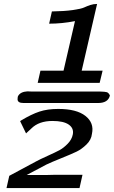

<svg xmlns="http://www.w3.org/2000/svg" viewBox="-20 -785 577 973"><path d="M70 -294Q70 -295 71 -296.5Q72 -298 72 -299Q84 -320 119 -322Q122 -322 130.5 -321.5Q139 -321 143 -321H488Q500 -321 508 -320Q516 -319 520.5 -318Q525 -317 528.5 -313.5Q532 -310 533 -308.5Q534 -307 537 -301Q528 -263 477 -263H99Q69 -263 69 -282Q69 -284 69.5 -288Q70 -292 70 -294ZM82 -171Q83 -172 86 -174Q139 -206 180 -219.5Q221 -233 275 -233Q368 -233 413 -197.5Q458 -162 446 -107Q443 -77 418.5 -53Q394 -29 368 -16.5Q342 -4 291 16.5Q240 37 215 49L115 102H209Q216 102 229.5 101.5Q243 101 250 101H398L383 168H13L27 106L163 33Q181 23 221 5Q261 -13 281.5 -24Q302 -35 323 -56.5Q344 -78 349 -104Q355 -135 328.5 -153.5Q302 -172 246 -172Q177 -172 139 -134L112 -109ZM229 -665 243 -727Q306 -728 348.5 -734Q391 -740 406 -747Q421 -754 437.5 -759.5Q454 -765 472 -765L394 -427H500L485 -365H171L185 -427H302L360 -678Q294 -665 229 -665Z"/></svg>

Font: Coval
Style: Book Italic
Weight: 350
Foundry: Context Ltd
Version: Version 001.000